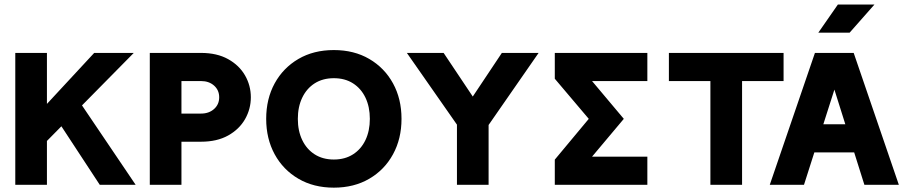

<svg xmlns="http://www.w3.org/2000/svg" viewBox="-20 -821 4037 853"><path d="M229.3 -295.7 423.2 0H582.6L325.4 -380.7ZM188.5 -194.8 574.3 -585.9Q564.4 -585.9 539.8 -585.9Q515.2 -585.9 486.4 -585.9Q457.6 -585.9 433.1 -585.9Q408.5 -585.9 398.5 -585.9L188.5 -359.4V-585.9H47.9V0H188.5Z M786.1 -460.9H873.1Q908.4 -460.9 931.1 -440.7Q953.8 -420.4 953.8 -388.7Q953.8 -357.1 931.1 -336.8Q908.4 -316.4 873.1 -316.4H786.1ZM645.5 0H786.1V-191.4H873.1Q944 -191.4 993.5 -219Q1042.9 -246.6 1068.7 -291.7Q1094.4 -336.9 1094.4 -388.7Q1094.4 -440.9 1068.7 -485.8Q1042.9 -530.8 993.5 -558.3Q944 -585.9 873.1 -585.9H645.5Z M1463.2 -112.3Q1414 -112.3 1378 -135.3Q1342.1 -158.2 1322.7 -198.9Q1303.2 -239.6 1303.2 -293Q1303.2 -346.3 1322.7 -387Q1342.1 -427.7 1378 -450.7Q1414 -473.6 1463.2 -473.6Q1512.6 -473.6 1548.4 -450.7Q1584.3 -427.7 1603.7 -387Q1623.1 -346.3 1623.1 -293Q1623.1 -239.6 1603.7 -198.9Q1584.3 -158.2 1548.4 -135.3Q1512.6 -112.3 1463.2 -112.3ZM1463.2 -598.6Q1373.4 -598.6 1305.8 -559.1Q1238.1 -519.5 1200.3 -450.7Q1162.6 -381.8 1162.6 -293Q1162.6 -204.6 1200.3 -135.5Q1238.1 -66.4 1305.8 -26.9Q1373.4 12.7 1463.2 12.7Q1552.9 12.7 1620.6 -26.9Q1688.3 -66.4 1726 -135.5Q1763.8 -204.6 1763.8 -293Q1763.8 -381.8 1726 -450.7Q1688.3 -519.5 1620.6 -559.1Q1552.9 -598.6 1463.2 -598.6Z M2063.8 -190.3 2098.2 -190.1 2372.9 -585.9H2209.6L2080.4 -392.1L1950.9 -585.9H1787.6ZM2010.1 0H2150.7V-339.8H2010.1Z M2751.4 -293 2610.3 -460.9H2856V-585.9H2444.8V-471.2L2595.7 -293L2444.8 -111.8V0H2856V-125H2610.3Z M3276.8 0V-460.9H3461.2V-585.9H2951.7V-460.9H3136.1V0Z M3520.7 -269V-144H3842.9V-269ZM3687 -422.9 3820.2 0H3973.3L3772.7 -585.9H3600.5L3399.9 0H3551.9ZM3754.6 -675.8H3615.5L3702.4 -800.8H3864.9Z"/></svg>

Font: Giphurs SC
Style: Regular
Weight: 400
Version: Version 0.920